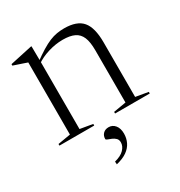

<svg xmlns="http://www.w3.org/2000/svg" viewBox="-173 -627 912 973"><g transform="rotate(-30 283.0 -140.0)"><path d="M153.5 -419V-22L227 -9.5V0H23.5V-9.5L97.5 -22V-444Q89.5 -447 71.5 -453Q53.5 -459 19.5 -470.5V-479L148.5 -507H152.5ZM349 -9.5 422.5 -22V-328Q422.5 -376 410.8 -404Q399 -432 373.5 -444.2Q348 -456.5 305.5 -456.5Q263.5 -456.5 220.2 -443.2Q177 -430 146 -408L140.5 -417Q176.5 -443.5 204.2 -460.5Q232 -477.5 254.5 -486.8Q277 -496 297.8 -499.5Q318.5 -503 340.5 -503Q415 -503 447 -465.2Q479 -427.5 479 -341.5V-22L552 -9.5V0H349ZM227 211Q265 201.5 283.2 182.2Q301.5 163 301.5 141Q301.5 125.5 292.5 116.8Q283.5 108 271.5 103Q259.5 98 250.2 94.8Q241 91.5 241 87Q241 68 253 55.8Q265 43.5 285.5 43.5Q308 43.5 322.8 61.5Q337.5 79.5 337.5 110.5Q337.5 137.5 326.2 161Q315 184.5 290.8 201.5Q266.5 218.5 228 227.5Z"/></g></svg>

Font: Newsreader 60pt Light
Style: Regular
Weight: 300
Designer: Hugues Gentile
Foundry: Production Type
Version: Version 1.003